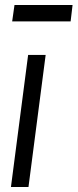

<svg xmlns="http://www.w3.org/2000/svg" viewBox="-20 -750 311 770"><path d="M28.8 -664.1 38.1 -730H271L263.2 -664.1ZM23.9 0 92.8 -529.8H163.1L94.2 0Z"/></svg>

Font: Cooper Hewitt
Style: Book Italic
Weight: 706
Designer: Village Type and Design LLC
Foundry: Cooper Hewitt Smithsonian Design Museum
Version: 1.000